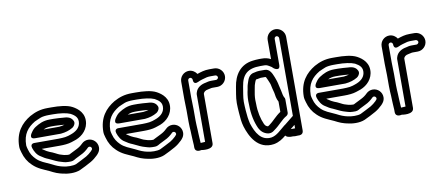

<svg xmlns="http://www.w3.org/2000/svg" viewBox="-70 -1014 3132 1351"><g transform="rotate(-10 1496.5 -338.5)"><path d="M437 -337C437 -341.9 435 -347.5 433 -350.6C417.2 -383.9 375.2 -382 367.9 -382.8C356.5 -384.3 311.5 -387 297 -387H269C221 -387 190.1 -369.7 163.8 -353.2C150.6 -345 140 -333.8 130.3 -318.6C130.3 -318.6 96.4 -275 147 -275L328 -275C328.8 -275 329.9 -275.1 330.5 -275.1C364.1 -278.5 390.8 -286.5 415.9 -301.6C422.6 -305.6 437 -318.9 437 -337ZM364.9 -332.7C355.1 -329.4 343.6 -326.8 326.7 -325L215 -325C229.4 -332 245.1 -337 269 -337H297C308.5 -337 357.4 -334.1 364.9 -332.7ZM307 -243H137C137 -243 101.2 -246.4 113.3 -210.1C121.4 -185.8 136 -157.4 162.9 -142.6C177.8 -132.1 193.4 -122.7 212.2 -115.6C226.4 -110.3 256.4 -92.9 279.1 -85.3C285.3 -83.2 291.1 -81.4 296 -80L312.9 -75C322.9 -72.1 331.7 -70 347 -70H366C382.4 -70 397.4 -81.7 403.2 -84.6L440.7 -103.4C465.8 -114.7 483.5 -129.1 499.7 -145.3C503.3 -148.9 505.9 -150 511 -150C519.6 -150 527 -142.6 527 -134C527 -128.8 525 -125.3 515.3 -115.7C505.1 -105.4 489.2 -93.1 476.7 -85.8C450.7 -71.6 423.9 -58.4 398.4 -45.7C376.8 -36.8 330.8 -37.7 303.3 -45.2L287.6 -49.1C274.2 -53.2 260.3 -58.3 250.2 -63.4L227.9 -74.5C183.4 -95.3 151.4 -106 125.7 -131.7C105.4 -151.9 90.3 -172.8 81.1 -207.8C77.3 -220.4 75.6 -229.6 75 -235.9C75.3 -318.9 111.8 -359.5 164.4 -391.3C175.6 -397.3 194.9 -404.3 209.8 -411C222.5 -415.9 246.4 -419 269 -419H297C346.5 -419 394.4 -412.4 420.8 -400.6C453 -383.1 474.3 -364.3 467.4 -324.5C460.8 -289.7 431.5 -268.9 395.1 -256.7L377.8 -250.9C363.3 -247 348.1 -244 333 -244C324.3 -244 315.7 -243 307 -243ZM511 -200C493.5 -200 476.7 -193.1 464.3 -180.7C450.3 -166.6 436.4 -157.1 418.8 -148.4L380.8 -129.4C371.2 -124.6 367.1 -121.7 362.4 -120H348.2C338.7 -120.9 336.9 -121.5 325.6 -123.4L310 -128C305.5 -129.3 300.7 -130.8 294.9 -132.7C282.9 -136.7 253.9 -154.7 229.2 -162.6C216.9 -167.3 203 -175.5 190.5 -184.3C186.2 -187.4 183.1 -188.3 178.6 -193H307C337.4 -193 369.3 -195.4 392.9 -203.3L410.3 -209.1C457.6 -222.3 505.6 -257.8 516.6 -315.5C529.1 -387.4 480 -425.5 443.9 -445C406.9 -464.9 349.7 -469 297 -469H269C215.3 -469 178 -455.7 139.6 -434.7C75.3 -396.2 25 -337.4 25 -235C25 -221.7 28.1 -210.7 32.9 -194.2C43.6 -154.4 62.8 -121.6 90.7 -95.9C125.7 -61.4 165.5 -48.4 206.1 -29.5L227.8 -18.6C242.3 -11.4 259.5 -4.6 274.9 -0.7L290.6 3.2C326.6 12.8 380.7 16.6 419 -0.1C446.8 -12.3 473.7 -27.2 501.3 -42.2C519.7 -52.9 536.8 -66.4 550.7 -80.3C560.3 -89.9 577 -106.9 577 -134C577 -170.4 547.4 -200 511 -200Z M1038 -337C1038 -341.9 1036 -347.5 1034 -350.6C1018.2 -383.9 976.2 -382 968.9 -382.8C957.5 -384.3 912.5 -387 898 -387H870C822 -387 791.1 -369.7 764.8 -353.2C751.6 -345 741 -333.8 731.3 -318.6C731.3 -318.6 697.4 -275 748 -275L929 -275C929.8 -275 930.9 -275.1 931.5 -275.1C965.1 -278.5 991.8 -286.5 1016.9 -301.6C1023.6 -305.6 1038 -318.9 1038 -337ZM965.9 -332.7C956.1 -329.4 944.6 -326.8 927.7 -325L816 -325C830.4 -332 846.1 -337 870 -337H898C909.5 -337 958.4 -334.1 965.9 -332.7ZM908 -243H738C738 -243 702.2 -246.4 714.3 -210.1C722.4 -185.8 737 -157.4 763.9 -142.6C778.8 -132.1 794.4 -122.7 813.2 -115.6C827.4 -110.3 857.4 -92.9 880.1 -85.3C886.3 -83.2 892.1 -81.4 897 -80L913.9 -75C923.9 -72.1 932.7 -70 948 -70H967C983.4 -70 998.4 -81.7 1004.2 -84.6L1041.7 -103.4C1066.8 -114.7 1084.5 -129.1 1100.7 -145.3C1104.3 -148.9 1106.9 -150 1112 -150C1120.6 -150 1128 -142.6 1128 -134C1128 -128.8 1126 -125.3 1116.3 -115.7C1106.1 -105.4 1090.2 -93.1 1077.7 -85.8C1051.7 -71.6 1024.9 -58.4 999.4 -45.7C977.8 -36.8 931.8 -37.7 904.3 -45.2L888.6 -49.1C875.2 -53.2 861.3 -58.3 851.2 -63.4L828.9 -74.5C784.4 -95.3 752.4 -106 726.7 -131.7C706.4 -151.9 691.3 -172.8 682.1 -207.8C678.3 -220.4 676.6 -229.6 676 -235.9C676.3 -318.9 712.8 -359.5 765.4 -391.3C776.6 -397.3 795.9 -404.3 810.8 -411C823.5 -415.9 847.4 -419 870 -419H898C947.5 -419 995.4 -412.4 1021.8 -400.6C1054 -383.1 1075.3 -364.3 1068.4 -324.5C1061.8 -289.7 1032.5 -268.9 996.1 -256.7L978.8 -250.9C964.3 -247 949.1 -244 934 -244C925.3 -244 916.7 -243 908 -243ZM1112 -200C1094.5 -200 1077.7 -193.1 1065.3 -180.7C1051.3 -166.6 1037.4 -157.1 1019.8 -148.4L981.8 -129.4C972.2 -124.6 968.1 -121.7 963.4 -120H949.2C939.7 -120.9 937.9 -121.5 926.6 -123.4L911 -128C906.5 -129.3 901.7 -130.8 895.9 -132.7C883.9 -136.7 854.9 -154.7 830.2 -162.6C817.9 -167.3 804 -175.5 791.5 -184.3C787.2 -187.4 784.1 -188.3 779.6 -193H908C938.4 -193 970.3 -195.4 993.9 -203.3L1011.3 -209.1C1058.6 -222.3 1106.6 -257.8 1117.6 -315.5C1130.1 -387.4 1081 -425.5 1044.9 -445C1007.9 -464.9 950.7 -469 898 -469H870C816.3 -469 779 -455.7 740.6 -434.7C676.3 -396.2 626 -337.4 626 -235C626 -221.7 629.1 -210.7 633.9 -194.2C644.6 -154.4 663.8 -121.6 691.7 -95.9C726.7 -61.4 766.5 -48.4 807.1 -29.5L828.8 -18.6C843.3 -11.4 860.5 -4.6 875.9 -0.7L891.6 3.2C927.6 12.8 981.7 16.6 1020 -0.1C1047.8 -12.3 1074.7 -27.2 1102.3 -42.2C1120.7 -52.9 1137.8 -66.4 1151.7 -80.3C1161.3 -89.9 1178 -106.9 1178 -134C1178 -170.4 1148.4 -200 1112 -200Z M1283 -107C1283 -116.2 1282.6 -126.1 1281.9 -135.6L1280 -169.4C1279.3 -181.5 1279 -192.6 1279 -202V-283C1279 -313.3 1277 -338.9 1277 -365V-488C1277 -496.6 1284.4 -504 1293 -504C1300.6 -504 1308.5 -496.9 1309 -487.5C1309 -487.5 1307.1 -447.6 1345.2 -466.6C1363 -475.6 1386 -481.2 1409.6 -487.6C1419.9 -489.4 1427 -490 1436 -490H1471C1478.6 -490 1487 -481.7 1487 -474C1487 -466.3 1478.6 -458 1471 -458H1436C1419 -458 1405.7 -454.2 1395.8 -451.5C1365.4 -446.5 1331.9 -429.8 1322 -394.9C1320.7 -390.4 1319 -385.3 1319 -381V-41.9C1306.6 -40.6 1293.3 -40.2 1286.9 -40C1286.2 -57.2 1283 -92.8 1283 -107ZM1237 -33.5V-18C1237 23.6 1282.5 10 1282.5 10C1282.5 10 1369 26.5 1369 -24V-376.7C1372.1 -388.2 1382.2 -399.1 1404.5 -402.3C1418.3 -404.2 1424.2 -408 1436 -408H1471C1506.6 -408 1537 -437.8 1537 -474C1537 -510.2 1506.7 -540 1471 -540H1436C1401.5 -540 1376.8 -531.7 1348.9 -522.2C1338.6 -538.9 1317.9 -554 1293 -554C1256.7 -554 1227 -524.4 1227 -488V-365C1227 -336.3 1229 -310.9 1229 -283V-202C1229 -191.4 1229.3 -179.8 1230 -166.6L1232.1 -132.4C1232.7 -123.2 1233 -115.1 1233 -107C1233 -92.3 1236 -57 1236 -49C1236 -43.6 1237 -41.7 1237 -33.5Z M1959 -25.3C1949.4 -25.2 1935.5 -25.5 1928.2 -26L1959 -50.8ZM2009 -3V-103C2009 -152.6 1968.3 -122.5 1968.3 -122.5L1886.3 -56.5C1880.6 -51.8 1877 -44.5 1877 -37V-6C1877 41 1951.1 24.8 1953.8 24.7C1953.8 24.7 2009 42.2 2009 -3ZM1959 -26C1949.4 -25.3 1934.9 -25.1 1927 -25.3V-38C1927 -38 1925.1 -88.5 1886.4 -57.5C1850.1 -28.5 1824.1 1 1785.9 8.3C1711 19.3 1674.7 -44.3 1652.1 -115.6C1645.2 -145.2 1641.1 -174.7 1639 -209.6L1637 -241.6C1636.3 -251.7 1636 -261.9 1636 -272C1636 -308.1 1645.2 -342.6 1649.8 -378.6C1663.1 -463.7 1703.2 -500 1794 -500H1811C1834.2 -500 1837.6 -499.7 1855.2 -490C1869.5 -482.4 1875.1 -477.6 1884.3 -468.3C1884.3 -468.3 1927 -436.4 1927 -486V-671C1927 -679.6 1934.7 -687 1942.5 -687C1950.9 -687 1959 -678.8 1959 -671ZM2009 -6V-671C2009 -707.7 1978.2 -737 1942.5 -737C1906.2 -737 1877 -706.9 1877 -671V-535C1856.1 -546.2 1835.7 -550 1811 -550H1794C1778.9 -550 1762.2 -548.2 1750.2 -546.8C1657.4 -536.5 1612.9 -467.9 1600.2 -385.5C1596.2 -353.2 1586 -316.4 1586 -272C1586 -260.8 1586.3 -249.6 1587 -238.4L1589 -206.4C1591.4 -169.3 1594.2 -133.5 1604.1 -101.5C1626.5 -29.8 1676.6 75.7 1794.1 57.7C1832.2 50.7 1858.5 31.7 1881.8 12.2C1892.3 23.3 2009 51.1 2009 -6ZM1747.8 -462.9C1705.9 -459 1695.6 -421 1690.8 -406.4L1685.3 -389.9C1680 -374 1680 -362.2 1677.7 -353.1C1672.1 -330.5 1668 -301.8 1668 -272C1668 -262.6 1668.5 -251 1669 -243.1C1669.2 -176.3 1681.9 -120.5 1703.4 -73.2C1715.2 -49.7 1734.7 -29.8 1766.1 -23.5C1767.7 -23.2 1769.8 -23 1771 -23H1776C1796.3 -23 1808.2 -34.8 1813.4 -38.6C1856.4 -68.7 1878.8 -102.5 1914.1 -122.1C1922.3 -126.7 1927 -136.1 1927 -144V-239C1927 -244.7 1924.7 -250.6 1921.5 -254.6C1916.9 -260.4 1911.3 -285.2 1907.7 -307.1C1907.5 -308.1 1907.2 -309.5 1906.9 -310.2C1901.2 -329.3 1898 -355.2 1891.7 -373.9L1887.7 -385.9C1886 -391.1 1884.2 -396.4 1882.2 -401.3L1878.2 -411.3C1869.4 -433.2 1854.6 -468 1821 -468H1781C1770.6 -468 1757.4 -465.6 1747.8 -462.9ZM1718 -272C1718 -295.9 1722 -319.3 1726.4 -341.5C1729.9 -356.3 1730.7 -368.1 1732.7 -374.1L1738.2 -390.6C1744.8 -410.3 1749.2 -413 1752 -413C1763.6 -413 1765.8 -416.2 1782.4 -418H1815.6C1815.7 -418 1817.4 -417.1 1820 -415.6C1826.7 -403.8 1834.1 -384.6 1840.6 -369.1L1843.8 -359.6C1847.3 -342.1 1852.5 -318.2 1858.6 -297.4C1861.4 -280.2 1863.5 -255.3 1877 -231.4V-158.1C1838.4 -132.7 1814.8 -100.6 1784.6 -79.4C1780.9 -76.8 1776.8 -74.1 1774 -72.9C1760.8 -76.4 1755.5 -81.3 1748.6 -94.8C1731.1 -133.4 1719 -184.4 1719 -244C1719 -253.3 1718 -262.7 1718 -272Z M2470 -337C2470 -341.9 2468 -347.5 2466 -350.6C2450.2 -383.9 2408.2 -382 2400.9 -382.8C2389.5 -384.3 2344.5 -387 2330 -387H2302C2254 -387 2223.1 -369.7 2196.8 -353.2C2183.6 -345 2173 -333.8 2163.3 -318.6C2163.3 -318.6 2129.4 -275 2180 -275L2361 -275C2361.8 -275 2362.9 -275.1 2363.5 -275.1C2397.1 -278.5 2423.8 -286.5 2448.9 -301.6C2455.6 -305.6 2470 -318.9 2470 -337ZM2397.9 -332.7C2388.1 -329.4 2376.6 -326.8 2359.7 -325L2248 -325C2262.4 -332 2278.1 -337 2302 -337H2330C2341.5 -337 2390.4 -334.1 2397.9 -332.7ZM2340 -243H2170C2170 -243 2134.2 -246.4 2146.3 -210.1C2154.4 -185.8 2169 -157.4 2195.9 -142.6C2210.8 -132.1 2226.4 -122.7 2245.2 -115.6C2259.4 -110.3 2289.4 -92.9 2312.1 -85.3C2318.3 -83.2 2324.1 -81.4 2329 -80L2345.9 -75C2355.9 -72.1 2364.7 -70 2380 -70H2399C2415.4 -70 2430.4 -81.7 2436.2 -84.6L2473.7 -103.4C2498.8 -114.7 2516.5 -129.1 2532.7 -145.3C2536.3 -148.9 2538.9 -150 2544 -150C2552.6 -150 2560 -142.6 2560 -134C2560 -128.8 2558 -125.3 2548.3 -115.7C2538.1 -105.4 2522.2 -93.1 2509.7 -85.8C2483.7 -71.6 2456.9 -58.4 2431.4 -45.7C2409.8 -36.8 2363.8 -37.7 2336.3 -45.2L2320.6 -49.1C2307.2 -53.2 2293.3 -58.3 2283.2 -63.4L2260.9 -74.5C2216.4 -95.3 2184.4 -106 2158.7 -131.7C2138.4 -151.9 2123.3 -172.8 2114.1 -207.8C2110.3 -220.4 2108.6 -229.6 2108 -235.9C2108.3 -318.9 2144.8 -359.5 2197.4 -391.3C2208.6 -397.3 2227.9 -404.3 2242.8 -411C2255.5 -415.9 2279.4 -419 2302 -419H2330C2379.5 -419 2427.4 -412.4 2453.8 -400.6C2486 -383.1 2507.3 -364.3 2500.4 -324.5C2493.8 -289.7 2464.5 -268.9 2428.1 -256.7L2410.8 -250.9C2396.3 -247 2381.1 -244 2366 -244C2357.3 -244 2348.7 -243 2340 -243ZM2544 -200C2526.5 -200 2509.7 -193.1 2497.3 -180.7C2483.3 -166.6 2469.4 -157.1 2451.8 -148.4L2413.8 -129.4C2404.2 -124.6 2400.1 -121.7 2395.4 -120H2381.2C2371.7 -120.9 2369.9 -121.5 2358.6 -123.4L2343 -128C2338.5 -129.3 2333.7 -130.8 2327.9 -132.7C2315.9 -136.7 2286.9 -154.7 2262.2 -162.6C2249.9 -167.3 2236 -175.5 2223.5 -184.3C2219.2 -187.4 2216.1 -188.3 2211.6 -193H2340C2370.4 -193 2402.3 -195.4 2425.9 -203.3L2443.3 -209.1C2490.6 -222.3 2538.6 -257.8 2549.6 -315.5C2562.1 -387.4 2513 -425.5 2476.9 -445C2439.9 -464.9 2382.7 -469 2330 -469H2302C2248.3 -469 2211 -455.7 2172.6 -434.7C2108.3 -396.2 2058 -337.4 2058 -235C2058 -221.7 2061.1 -210.7 2065.9 -194.2C2076.6 -154.4 2095.8 -121.6 2123.7 -95.9C2158.7 -61.4 2198.5 -48.4 2239.1 -29.5L2260.8 -18.6C2275.3 -11.4 2292.5 -4.6 2307.9 -0.7L2323.6 3.2C2359.6 12.8 2413.7 16.6 2452 -0.1C2479.8 -12.3 2506.7 -27.2 2534.3 -42.2C2552.7 -52.9 2569.8 -66.4 2583.7 -80.3C2593.3 -89.9 2610 -106.9 2610 -134C2610 -170.4 2580.4 -200 2544 -200Z M2715 -107C2715 -116.2 2714.6 -126.1 2713.9 -135.6L2712 -169.4C2711.3 -181.5 2711 -192.6 2711 -202V-283C2711 -313.3 2709 -338.9 2709 -365V-488C2709 -496.6 2716.4 -504 2725 -504C2732.6 -504 2740.5 -496.9 2741 -487.5C2741 -487.5 2739.1 -447.6 2777.2 -466.6C2795 -475.6 2818 -481.2 2841.6 -487.6C2851.9 -489.4 2859 -490 2868 -490H2903C2910.6 -490 2919 -481.7 2919 -474C2919 -466.3 2910.6 -458 2903 -458H2868C2851 -458 2837.7 -454.2 2827.8 -451.5C2797.4 -446.5 2763.9 -429.8 2754 -394.9C2752.7 -390.4 2751 -385.3 2751 -381V-41.9C2738.6 -40.6 2725.3 -40.2 2718.9 -40C2718.2 -57.2 2715 -92.8 2715 -107ZM2669 -33.5V-18C2669 23.6 2714.5 10 2714.5 10C2714.5 10 2801 26.5 2801 -24V-376.7C2804.1 -388.2 2814.2 -399.1 2836.5 -402.3C2850.3 -404.2 2856.2 -408 2868 -408H2903C2938.6 -408 2969 -437.8 2969 -474C2969 -510.2 2938.7 -540 2903 -540H2868C2833.5 -540 2808.8 -531.7 2780.9 -522.2C2770.6 -538.9 2749.9 -554 2725 -554C2688.7 -554 2659 -524.4 2659 -488V-365C2659 -336.3 2661 -310.9 2661 -283V-202C2661 -191.4 2661.3 -179.8 2662 -166.6L2664.1 -132.4C2664.7 -123.2 2665 -115.1 2665 -107C2665 -92.3 2668 -57 2668 -49C2668 -43.6 2669 -41.7 2669 -33.5Z"/></g></svg>

Font: HoneyBee
Style: Str
Weight: 700
Foundry: Cannot Into Space Fonts
Version: Version 0.89